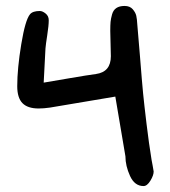

<svg xmlns="http://www.w3.org/2000/svg" viewBox="-20 -670 573 646"><path d="M133 -507Q132 -491 127 -392Q157 -397 215 -407Q273 -417 303 -421Q353 -428 353 -481Q353 -495 352 -523.5Q351 -552 351 -566Q351 -586 352 -596.5Q353 -607 357 -621.5Q361 -636 371.5 -643Q382 -650 399 -650Q417 -650 426.5 -639Q436 -628 438.5 -617Q441 -606 442 -587Q444 -569 451 -480Q458 -391 461.5 -355.5Q465 -320 473 -253.5Q481 -187 490 -132Q491 -127 493.5 -113.5Q496 -100 497 -93Q497 -80 486 -62Q475 -44 463 -44Q433 -44 417.5 -78Q402 -112 402 -144Q368 -344 368 -345L148 -308Q127 -305 110 -305Q73 -305 55.5 -323Q38 -341 38 -380Q38 -439 51.5 -521Q65 -603 81 -622Q90 -633 114 -633Q123 -633 133.5 -624.5Q144 -616 144 -602Q144 -584 139 -552Q134 -520 133 -507Z"/></svg>

Font: Because We Organize
Style: Regular
Weight: 400
Designer: Liz Wetzel, Aaron Williamson, Russ McMullin
Foundry: Red Hat
Version: Version 1.000